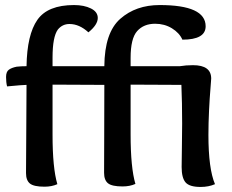

<svg xmlns="http://www.w3.org/2000/svg" viewBox="-20 -736 918 760"><path d="M393 -400 188 -401V-203Q188 -71 207 -7Q185 3 156 3Q114 3 98.5 -9.5Q83 -22 83 -51Q83 -105 84 -217.5Q85 -330 85 -400Q71 -400 8 -394Q4 -410 4 -431Q4 -452 15 -460Q26 -468 46 -472Q64 -474 85 -474Q87 -599 128 -657.5Q169 -716 273 -716Q313 -716 340 -702.5Q367 -689 367 -665Q367 -638 330 -608Q294 -641 255 -641Q227 -641 209 -619Q188 -590 188 -508V-474H393Q394 -607 456 -661.5Q518 -716 612 -716Q794 -716 794 -632Q794 -579 702 -579Q690 -606 660.5 -624Q631 -642 594 -642Q549 -642 523 -613Q497 -584 497 -507V-474H692Q716 -478 744 -478Q816 -478 816 -425Q816 -419 813 -384.5Q810 -350 807.5 -299Q805 -248 805 -202Q805 -68 831 -7Q806 4 774 4Q730 4 714.5 -14Q699 -32 699 -75Q699 -91 700 -152.5Q701 -214 701 -247Q701 -330 698 -400L497 -401V-204Q497 -72 516 -8Q494 2 465 2Q423 2 407.5 -10.5Q392 -23 392 -52Q392 -76 392.5 -196Q393 -316 393 -400Z"/></svg>

Font: Overlock
Style: Bold
Weight: 700
Designer: Dario Muhafara
Foundry: Dario Manuel Muhafara
Version: Version 1.002